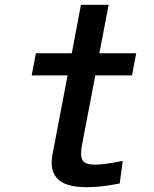

<svg xmlns="http://www.w3.org/2000/svg" viewBox="-20 -771 640 797"><path d="M194.5 -95.5Q194.5 -111.5 198.5 -133L260.5 -458H111.5L129 -550H278L316 -751H431L392.5 -550H545.5L528 -458H375.5L321 -172.5Q316.5 -150 316.5 -134.5Q316.5 -107.5 330.2 -97.5Q344 -87.5 375 -87.5Q412 -87.5 489.5 -103L477 -9.5Q401.5 6 341 6Q264 6 229.2 -19.8Q194.5 -45.5 194.5 -95.5Z"/></svg>

Font: JuliaMono SemiBoldItalic
Style: Regular
Weight: 600
Italic angle: -9°
Monospace: yes
Designer: cormullion
Foundry: corm
Version: Version 0.049; ttfautohint (v1.8.4)